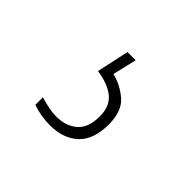

<svg xmlns="http://www.w3.org/2000/svg" viewBox="-69 -101 414 414"><g transform="rotate(45 138.0 106.0)"><path d="M112 221Q85 221 59 212V189Q73 193 85 195.5Q97 198 109 198Q138 198 156.5 182Q175 166 175 131Q175 101 156.5 85.5Q138 70 103 65L119 -9H144L131 46Q157 52 179 70.5Q201 89 201 130Q201 176 177 198.5Q153 221 112 221Z"/></g></svg>

Font: Noto Serif Thai Condensed Thin
Style: Regular
Weight: 100
Width: 3
Designer: Monotype Design Team
Foundry: Monotype Imaging Inc.
Version: Version 2.001; ttfautohint (v1.8.4.7-5d5b)